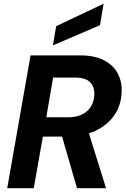

<svg xmlns="http://www.w3.org/2000/svg" viewBox="-20 -992 662 1012"><path d="M18 0 141 -700H403Q480 -700 529.5 -673.5Q579 -647 601.5 -603Q624 -559 621 -506Q619 -437 582 -384Q545 -331 480.5 -301.5Q416 -272 329 -272H206L158 0ZM386 0 297 -307H443L539 0ZM224 -374H341Q402 -374 438.5 -406Q475 -438 477 -494Q479 -534 455 -558.5Q431 -583 377 -583H260ZM259 -753 276 -854 525 -972H526L507 -859Z"/></svg>

Font: DM Sans 28pt ExtraBold
Style: Italic
Weight: 800
Italic angle: -10°
Version: Version 4.004;gftools[0.9.30]